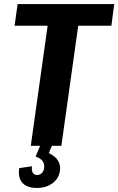

<svg xmlns="http://www.w3.org/2000/svg" viewBox="-20 -720 584 948"><path d="M544 -700 530 -593H293L375 -656L283 0H132L224 -656L287 -593H52L67 -700ZM162 208Q113 208 90.5 182.5Q68 157 75 110L138 101Q135 122 142 133Q149 144 163 144Q177 144 186.5 134.5Q196 125 198 109Q200 89 190.5 75.5Q181 62 156 53L178 0H236L221 36Q252 50 266 72.5Q280 95 276 123Q271 161 239.5 184.5Q208 208 162 208Z"/></svg>

Font: Pathway Extreme SemiCondensed
Style: Bold Italic
Weight: 700
Width: 4
Italic angle: -8°
Version: Version 1.001;gftools[0.9.26]